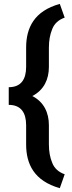

<svg xmlns="http://www.w3.org/2000/svg" viewBox="-20 -800 372 997"><path d="M315.9 105C284.2 93.8 262.7 74.2 251.5 46.4C239.7 18.6 233.9 -13.7 233.9 -50.3V-149.9C233.9 -214.8 208 -270.5 147.9 -301.3C208 -332.5 233.9 -387.7 233.9 -452.6V-552.7C233.9 -589.4 239.7 -621.6 251.5 -649.9C262.7 -677.7 284.2 -697.3 315.9 -708.5L290.5 -779.8C157.2 -742.7 115.7 -655.3 115.7 -552.7V-452.6C115.7 -388.2 89.4 -347.2 25.4 -347.2V-255.4C89.4 -255.4 115.7 -214.4 115.7 -149.9V-50.3C115.7 52.2 157.2 139.2 290.5 177.2Z"/></svg>

Font: Vazirmatn SemiBold
Style: Regular
Weight: 600
Designer: Saber Rastikerdar
Foundry: Saber Rastikerdar
Version: Version 33.003